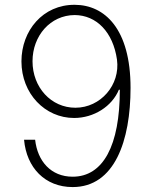

<svg xmlns="http://www.w3.org/2000/svg" viewBox="-20 -757 623 787"><path d="M277.8 9.8C450.2 9.8 515.1 -180.7 515.1 -397C515.1 -638.7 409.2 -736.8 286.6 -737.3C155.8 -738.3 67.9 -631.3 67.9 -505.4C67.9 -372.6 165 -273.4 283.7 -273.4C364.7 -273.4 439 -320.8 467.3 -389.2H471.2C471.2 -160.2 402.8 -32.7 277.8 -32.7C189 -32.7 133.8 -96.2 124 -184.1H78.6C88.9 -69.3 164.6 9.8 277.8 9.8ZM289.1 -315.4C189.5 -315.4 113.3 -398.9 113.3 -505.9C113.3 -610.4 186.5 -694.8 286.1 -695.3C375.5 -694.8 443.4 -625.5 459.5 -512.7C473.6 -408.7 392.1 -315.4 289.1 -315.4Z"/></svg>

Font: Raveo ExtraLight
Style: Regular
Weight: 200
Designer: Jakub Foglar, Rasmus Andersson (Inter)
Foundry: Jakubfoglar.com
Version: Version 1.100;Glyphs 3.2.3 (3260)